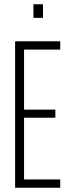

<svg xmlns="http://www.w3.org/2000/svg" viewBox="-20 -882 325 902"><path d="M51 0V-688H263V-649H93V-367H240V-329H93V-39H263V0ZM137 -798V-862H182V-798Z"/></svg>

Font: Saira UltraCondensed ExtraLight
Style: Regular
Weight: 250
Width: 1
Designer: Hector Gatti with collaboration of the Omnibus-Type team
Foundry: Omnibus-Type
Version: Version 1.101